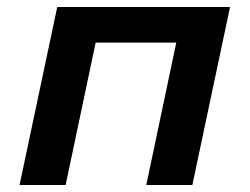

<svg xmlns="http://www.w3.org/2000/svg" viewBox="-20 -530 715 550"><path d="M36 0 144 -510H639L531 0H399L485 -408H254L168 0Z"/></svg>

Font: Saira Expanded SemiBold
Style: Italic
Weight: 600
Width: 7
Italic angle: -12°
Designer: Hector Gatti with collaboration of the Omnibus-Type team
Foundry: Omnibus-Type
Version: Version 1.101